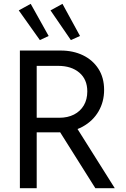

<svg xmlns="http://www.w3.org/2000/svg" viewBox="-20 -984 657 1004"><path d="M141.6 -292V-368.2H290Q334 -368.2 366.9 -385Q399.9 -401.9 418.2 -432.9Q436.5 -463.9 436.5 -505.9Q436.5 -568.8 394.8 -604.2Q353 -639.6 284.2 -639.6H141.6V-719.7H297.9Q362.3 -719.7 413.6 -695.1Q464.8 -670.4 494.6 -624.3Q524.4 -578.1 524.4 -513.7Q524.4 -452.1 495.4 -401.9Q466.3 -351.6 412.4 -321.8Q358.4 -292 284.2 -292ZM84 0V-719.7H171.9V0ZM478.5 0 286.1 -305.7 354.5 -358.4 580.1 0ZM188.5 -774.4 78.1 -929.7 140.6 -963.9 234.4 -795.9ZM350.6 -774.4 244.1 -929.7 306.6 -963.9 398.4 -795.9Z"/></svg>

Font: Reddit Sans
Style: Regular
Weight: 400
Designer: Stephen Hutchings
Foundry: Reddit
Version: Version 1.014